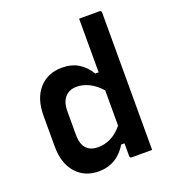

<svg xmlns="http://www.w3.org/2000/svg" viewBox="-138 -855 875 971"><g transform="rotate(-20 300.0 -370.0)"><path d="M231 -547Q282 -547 319 -524.5Q356 -502 380 -461H398V-750H507Q518 -750 518 -739V0H409Q398 0 398 -11V-79H380Q355 -36 316.5 -13Q278 10 229 10Q153 10 107 -42Q61 -94 61 -185V-350Q61 -443 107.5 -495Q154 -547 231 -547ZM206 -128Q228 -106 268 -106Q301 -106 334 -121.5Q367 -137 398 -174V-364Q368 -398 334.5 -414.5Q301 -431 268 -431Q228 -431 205 -405Q182 -379 182 -330V-204Q182 -152 206 -128Z"/></g></svg>

Font: Recursive Sn Lnr St SmB
Style: Regular
Weight: 600
Version: Version 1.079;hotconv 1.0.112;makeotfexe 2.5.65598; ttfautoh